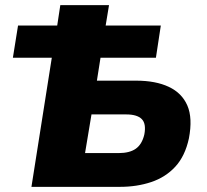

<svg xmlns="http://www.w3.org/2000/svg" viewBox="-20 -725 804 745"><path d="M102 0 181 -501H30L50 -626H202L214 -705H403L390 -626H604L585 -501H370L356 -412H509Q584 -412 635 -388Q686 -364 707 -315.5Q728 -267 713 -188Q698 -119 660 -78Q622 -37 566.5 -18.5Q511 0 446 0ZM310 -131H440Q483 -131 507 -148Q531 -165 540 -203Q548 -245 530 -263Q512 -281 470 -281H335Z"/></svg>

Font: Nunito Sans 7pt SemiCondensed Black
Style: Italic
Weight: 900
Width: 4
Italic angle: -9°
Designer: Vernon Adams
Foundry: Vernon Adams
Version: Version 3.101;gftools[0.9.27]